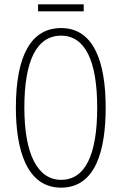

<svg xmlns="http://www.w3.org/2000/svg" viewBox="-20 -853 559 883"><path d="M365 -833H155V-801H365ZM466 -358C466 -569 411 -724 261 -724C126 -724 53 -602 53 -358C53 -170 100 10 261 10C420 10 466 -162 466 -358ZM92 -358C92 -569 146 -689 261 -689C372 -689 427 -572 427 -358C427 -141 372 -26 261 -26C152 -26 92 -146 92 -358Z"/></svg>

Font: Noto Sans Myanmar ExtraCondensed ExtraLight
Style: Regular
Weight: 200
Width: 2
Designer: Monotype Design Team
Foundry: Monotype Imaging Inc.
Version: Version 2.107